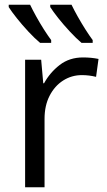

<svg xmlns="http://www.w3.org/2000/svg" viewBox="-20 -786 449 806"><path d="M328.6 -544.9Q363.3 -544.9 393.6 -538.6L383.3 -463.4Q354 -470.7 323.7 -470.7Q280.8 -470.7 245.1 -448Q209.5 -425.3 188.2 -384Q167 -342.8 167 -287.1V0H85.4V-535.2H152.8L161.6 -436.5H165Q189.5 -481.4 230.5 -513.2Q271.5 -544.9 328.6 -544.9ZM280.3 -766.1Q291 -743.7 306.4 -716.3Q321.8 -689 338.4 -662.8Q355 -636.7 369.1 -617.7V-606H322.3Q300.3 -624.5 273.7 -653.1Q247.1 -681.6 224.6 -710Q202.1 -738.3 190.9 -756.3V-766.1ZM106.4 -766.1Q117.2 -743.7 132.3 -716.3Q147.5 -689 164.1 -662.8Q180.7 -636.7 194.8 -617.7V-606H148.4Q126 -624.5 99.4 -653.1Q72.8 -681.6 50.3 -710Q27.8 -738.3 16.6 -756.3V-766.1Z"/></svg>

Font: Open Sans
Style: Regular
Weight: 400
Designer: Monotype Design Team
Foundry: Monotype Imaging Inc.
Version: Version 3.000; ttfautohint (v1.8.4)